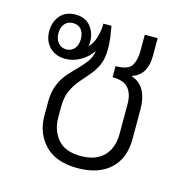

<svg xmlns="http://www.w3.org/2000/svg" viewBox="-89 -641 714 735"><g transform="rotate(15 268.5 -274.0)"><path d="M281 9Q195 9 151 -37Q107 -83 107 -152V-207Q107 -246 118.5 -274.5Q130 -303 148 -323.5Q166 -344 184 -362Q202 -380 216 -399Q230 -418 233 -443Q218 -418 188.5 -400.5Q159 -383 127 -383Q89 -383 65 -407Q41 -431 41 -470Q41 -507 62.5 -532Q84 -557 123 -557Q162 -557 182.5 -531.5Q203 -506 203 -471Q203 -461 201 -453Q217 -467 225.5 -494.5Q234 -522 234 -551H266Q270 -529 273 -507Q276 -485 276 -460Q276 -423 264.5 -397.5Q253 -372 235.5 -352Q218 -332 201 -312Q184 -292 172 -266Q160 -240 160 -202V-159Q160 -109 189 -74Q218 -39 281 -39Q340 -39 371.5 -71Q403 -103 403 -161V-278Q403 -317 384.5 -339.5Q366 -362 321 -362V-406Q371 -406 384.5 -428.5Q398 -451 398 -485V-551H449V-480Q449 -406 392 -386V-384Q425 -373 440.5 -343.5Q456 -314 456 -271V-154Q456 -76 409.5 -33.5Q363 9 281 9ZM122 -419Q142 -419 154 -433.5Q166 -448 166 -471Q166 -495 154.5 -509Q143 -523 122 -523Q101 -523 89 -509Q77 -495 77 -471Q77 -449 89 -434Q101 -419 122 -419Z"/></g></svg>

Font: Noto Sans Thai Looped SemiCondensed Light
Style: Regular
Weight: 300
Width: 4
Designer: Sasikarn Vongin, Ben Mitchell
Foundry: The Fontpad Ltd
Version: Version 1.001; ttfautohint (v1.8.4.7-5d5b)